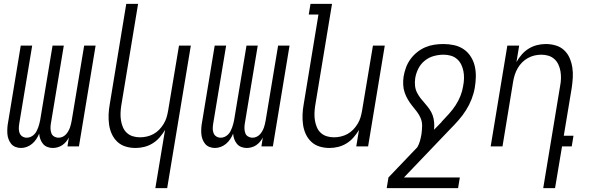

<svg xmlns="http://www.w3.org/2000/svg" viewBox="-20 -755 3040 990"><path d="M88 8Q73 8 59.5 2.5Q46 -3 37.5 -13.5Q29 -24 24 -37.5Q19 -51 18 -65.5Q17 -80 18 -95.5Q19 -111 22 -126L87 -520H146L79 -116Q77 -103 77 -91Q77 -79 81.5 -68Q86 -57 96 -51Q106 -45 118 -45Q128 -45 137.5 -49Q147 -53 155 -60.5Q163 -68 168 -77.5Q173 -87 176.5 -96.5Q180 -106 182.5 -115.5Q185 -125 187 -135L251 -520H309L242 -116Q240 -103 240.5 -91Q241 -79 245 -68Q249 -57 259.5 -51Q270 -45 282 -45Q292 -45 301.5 -49Q311 -53 318.5 -60.5Q326 -68 331.5 -77.5Q337 -87 340.5 -96.5Q344 -106 346 -115.5Q348 -125 350 -135L414 -520H473L387 0H328L335 -46Q329 -34 320.5 -24Q312 -14 301 -6.5Q290 1 277 4.5Q264 8 252 8Q237 8 223.5 2.5Q210 -3 201.5 -13.5Q193 -24 188 -37.5Q183 -51 182 -66Q176 -51 167 -37.5Q158 -24 145.5 -13.5Q133 -3 118 2.5Q103 8 88 8Z M781 215 831 -85Q819 -65 803 -46.5Q787 -28 766.5 -15.5Q746 -3 723.5 2.5Q701 8 679 8Q652 8 627.5 0.5Q603 -7 585 -24Q567 -41 556.5 -64Q546 -87 542.5 -112.5Q539 -138 540 -164.5Q541 -191 546 -218L631 -735H692L605 -209Q602 -189 601.5 -170Q601 -151 604 -133Q607 -115 614 -98.5Q621 -82 634 -70Q647 -58 664.5 -52.5Q682 -47 702 -47Q719 -47 737 -51Q755 -55 771.5 -64Q788 -73 801 -86.5Q814 -100 824 -116.5Q834 -133 839 -150Q844 -167 847 -185L903 -520H964L842 215Z M1088 8Q1073 8 1059.5 2.5Q1046 -3 1037.5 -13.5Q1029 -24 1024 -37.5Q1019 -51 1018 -65.5Q1017 -80 1018 -95.5Q1019 -111 1022 -126L1087 -520H1146L1079 -116Q1077 -103 1077 -91Q1077 -79 1081.5 -68Q1086 -57 1096 -51Q1106 -45 1118 -45Q1128 -45 1137.5 -49Q1147 -53 1155 -60.5Q1163 -68 1168 -77.5Q1173 -87 1176.5 -96.5Q1180 -106 1182.5 -115.5Q1185 -125 1187 -135L1251 -520H1309L1242 -116Q1240 -103 1240.5 -91Q1241 -79 1245 -68Q1249 -57 1259.5 -51Q1270 -45 1282 -45Q1292 -45 1301.5 -49Q1311 -53 1318.5 -60.5Q1326 -68 1331.5 -77.5Q1337 -87 1340.5 -96.5Q1344 -106 1346 -115.5Q1348 -125 1350 -135L1414 -520H1473L1387 0H1328L1335 -46Q1329 -34 1320.5 -24Q1312 -14 1301 -6.5Q1290 1 1277 4.5Q1264 8 1252 8Q1237 8 1223.5 2.5Q1210 -3 1201.5 -13.5Q1193 -24 1188 -37.5Q1183 -51 1182 -66Q1176 -51 1167 -37.5Q1158 -24 1145.5 -13.5Q1133 -3 1118 2.5Q1103 8 1088 8Z M1679 8Q1652 8 1627.5 0.5Q1603 -7 1585 -24Q1567 -41 1556.5 -64Q1546 -87 1542.5 -112.5Q1539 -138 1540 -164.5Q1541 -191 1546 -218L1622 -680H1572L1581 -735H1692L1605 -209Q1602 -189 1601.5 -170Q1601 -151 1604 -133Q1607 -115 1614 -98.5Q1621 -82 1634 -70Q1647 -58 1664.5 -52.5Q1682 -47 1702 -47Q1719 -47 1737 -51Q1755 -55 1771.5 -64Q1788 -73 1801 -86.5Q1814 -100 1824 -116.5Q1834 -133 1839 -150Q1844 -167 1847 -185L1903 -520H1964L1878 0H1817L1831 -85Q1819 -65 1803 -46.5Q1787 -28 1766.5 -15.5Q1746 -3 1723.5 2.5Q1701 8 1679 8Z M2342 215H1974L1983 160L2132 4Q2141 -12 2145.5 -28.5Q2150 -45 2153 -62Q2156 -83 2156.5 -104.5Q2157 -126 2149.5 -144.5Q2142 -163 2130 -178.5Q2118 -194 2105.5 -209.5Q2093 -225 2083 -242Q2073 -259 2066.5 -278Q2060 -297 2059 -318Q2058 -339 2061 -360Q2065 -384 2073.5 -407Q2082 -430 2096.5 -450Q2111 -470 2131 -486Q2151 -502 2173.5 -511.5Q2196 -521 2219.5 -524.5Q2243 -528 2267 -528Q2295 -528 2322 -522Q2349 -516 2371 -501Q2393 -486 2407.5 -463Q2422 -440 2428 -414Q2434 -388 2433.5 -359.5Q2433 -331 2428 -302Q2423 -273 2411.5 -243.5Q2400 -214 2383 -187Q2366 -160 2344.5 -135.5Q2323 -111 2300 -88L2063 160H2351ZM2218 -86 2257 -126V-127Q2276 -147 2295 -168Q2314 -189 2329 -212Q2344 -235 2354 -260Q2364 -285 2368 -311Q2372 -331 2372.5 -350.5Q2373 -370 2369.5 -388Q2366 -406 2358 -422.5Q2350 -439 2336 -451Q2322 -463 2304 -468Q2286 -473 2267 -473Q2242 -473 2216.5 -466Q2191 -459 2170 -442Q2149 -425 2137 -401Q2125 -377 2121 -352Q2118 -332 2120 -313Q2122 -294 2130 -278Q2138 -262 2149 -248Q2160 -234 2172 -220.5Q2184 -207 2194.5 -192Q2205 -177 2211 -160Q2217 -143 2218.5 -124Q2220 -105 2218 -86Z M2781 215 2868 -311Q2872 -331 2872.5 -350Q2873 -369 2870 -387Q2867 -405 2859.5 -421.5Q2852 -438 2839 -450Q2826 -462 2808.5 -467.5Q2791 -473 2771 -473Q2754 -473 2736.5 -469Q2719 -465 2702.5 -456Q2686 -447 2672.5 -433.5Q2659 -420 2649.5 -403.5Q2640 -387 2634.5 -370Q2629 -353 2626 -335L2571 0H2510L2596 -520H2657L2643 -435Q2654 -455 2670 -473.5Q2686 -492 2706.5 -504.5Q2727 -517 2749.5 -522.5Q2772 -528 2794 -528Q2821 -528 2846 -520.5Q2871 -513 2889 -496Q2907 -479 2917 -456Q2927 -433 2931 -407.5Q2935 -382 2933.5 -355.5Q2932 -329 2928 -302L2887 -55H2937L2928 0H2878L2842 215Z"/></svg>

Font: Iosevka Light Oblique
Style: Regular
Weight: 300
Italic angle: -9°
Monospace: yes
Designer: Belleve Invis
Foundry: Belleve Invis
Version: Version 32.5.0; ttfautohint (v1.8.4)